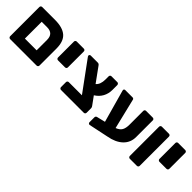

<svg xmlns="http://www.w3.org/2000/svg" viewBox="147 -1466 2416 2416"><g transform="rotate(45 1355.0 -257.5)"><path d="M59 -25V-546Q59 -557 66.5 -564Q74 -571 84 -571H311Q448 -571 514.5 -513.5Q581 -456 581 -326V-26Q581 -15 573.5 -7.5Q566 0 555 0H84Q74 0 66.5 -7.5Q59 -15 59 -25ZM420 -136V-321Q420 -435 307 -435H211V-136Z M674 -262V-546Q674 -557 681.5 -564Q689 -571 699 -571H824Q835 -571 842.5 -564Q850 -557 850 -546V-262Q850 -251 842.5 -244Q835 -237 824 -237H699Q689 -237 681.5 -244.5Q674 -252 674 -262Z M1329 -245 1406 -139Q1420 -123 1420 -106V-25Q1420 -15 1413 -7.5Q1406 0 1395 0H989Q979 0 971.5 -7.5Q964 -15 964 -25V-114Q964 -125 971.5 -132Q979 -139 989 -139H1223L933 -535Q927 -545 927 -551Q927 -560 933.5 -565.5Q940 -571 949 -571H1073Q1093 -571 1105 -553L1245 -360Q1292 -401 1292 -488V-544Q1292 -556 1299 -563.5Q1306 -571 1317 -571H1422Q1432 -571 1439.5 -563Q1447 -555 1447 -544V-458Q1447 -391 1417 -336Q1387 -281 1329 -245Z M2077 -546V-250Q2077 -151 2008 -85.5Q1939 -20 1814 2L1557 56Q1546 58 1538 51Q1530 44 1530 33V-54Q1530 -64 1536 -71.5Q1542 -79 1553 -81L1664 -108L1546 -531Q1541 -548 1541 -551Q1541 -559 1547 -565Q1553 -571 1561 -571H1692Q1701 -571 1707 -566.5Q1713 -562 1715 -556L1814 -147Q1868 -168 1888 -203.5Q1908 -239 1908 -300V-546Q1908 -557 1915 -564Q1922 -571 1933 -571H2051Q2062 -571 2069.5 -564Q2077 -557 2077 -546Z M2189 -25V-546Q2189 -557 2196.5 -564Q2204 -571 2214 -571H2339Q2350 -571 2357.5 -564Q2365 -557 2365 -546V-25Q2365 -14 2357.5 -7Q2350 0 2339 0H2214Q2204 0 2196.5 -7.5Q2189 -15 2189 -25Z M2479 -262V-546Q2479 -557 2486.5 -564Q2494 -571 2504 -571H2629Q2640 -571 2647.5 -564Q2655 -557 2655 -546V-262Q2655 -251 2647.5 -244Q2640 -237 2629 -237H2504Q2494 -237 2486.5 -244.5Q2479 -252 2479 -262Z"/></g></svg>

Font: Rubik
Style: Regular
Weight: 700
Designer: Hubert & Fischer
Foundry: Hubert & Fischer
Version: Version 1.100